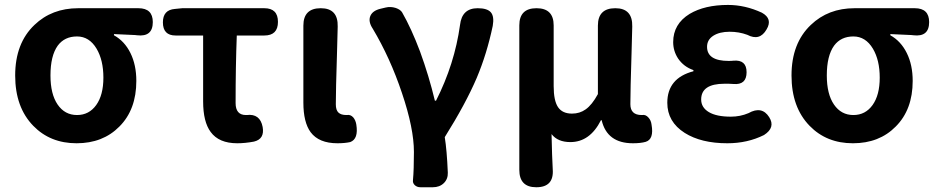

<svg xmlns="http://www.w3.org/2000/svg" viewBox="-20 -581 3890 797"><path d="M297.9 13.7Q188.5 13.7 118.2 -58.6Q43 -135.7 43 -267.6Q43 -401.4 123 -477.5Q195.3 -546.9 304.7 -546.9H459H554.7Q614.3 -546.9 614.3 -489.3Q614.3 -426.8 548.8 -434.6Q545.9 -434.6 541 -435.5Q485.4 -438.5 453.1 -439.5V-434.6Q497.1 -410.2 521.5 -360.8Q545.9 -311.5 545.9 -245.1Q545.9 -126 475.6 -55.7Q407.2 13.7 297.9 13.7ZM299.8 -103.5Q349.6 -103.5 379.4 -145Q409.2 -186.5 409.2 -258.8Q409.2 -331.1 380.9 -378.9Q350.6 -429.7 299.8 -429.7Q248 -429.7 219.7 -391.6Q189.5 -349.6 189.5 -267.6Q189.5 -190.4 219.2 -147Q249 -103.5 299.8 -103.5Z M964.8 13.7Q888.7 13.7 854.5 -33.2Q823.2 -75.2 823.2 -160.2V-433.6H709Q656.2 -433.6 656.2 -488.3Q656.2 -540 706.1 -543.9L736.3 -546.9H934.6H1077.1Q1133.8 -546.9 1133.8 -490.2Q1133.8 -433.6 1077.1 -433.6H962.9Q958 -305.7 958 -153.3Q958 -103.5 1001 -103.5Q1002.9 -103.5 1003.9 -103.5Q1059.6 -110.4 1070.3 -53.7Q1079.1 -3.9 1034.2 6.8Q997.1 13.7 964.8 13.7Z M1380.9 13.7Q1303.7 13.7 1269.5 -32.2Q1239.3 -73.2 1239.3 -155.3V-350.6V-474.6Q1239.3 -546.9 1311.5 -546.9Q1383.8 -546.9 1381.8 -470.7Q1380.9 -434.6 1378.9 -360.4Q1374 -206.1 1374 -148.4Q1374 -124 1384.8 -113.8Q1395.5 -103.5 1418 -103.5Q1418.9 -103.5 1419.9 -103.5Q1434.6 -106.4 1446.3 -93.8Q1456.1 -82 1459 -64.5Q1468.8 -3.9 1433.6 8.8Q1411.1 13.7 1380.9 13.7Z M1725.6 196.3Q1710.9 196.3 1701.7 187.5Q1692.4 178.7 1694.3 166Q1698.2 123 1698.2 49.8Q1698.2 -47.9 1648.4 -195.3Q1599.6 -340.8 1527.3 -461.9Q1507.8 -491.2 1517.1 -514.2Q1526.4 -537.1 1560.5 -544.9L1581.1 -549.8Q1601.6 -554.7 1623 -547.9Q1642.6 -541 1649.4 -529.3Q1687.5 -462.9 1723.6 -367.2Q1760.7 -265.6 1785.2 -163.1H1790Q1867.2 -315.4 1889.6 -477.5Q1897.5 -546.9 1962.9 -546.9Q2002.9 -546.9 2017.6 -529.8Q2032.2 -512.7 2025.4 -473.6Q2001 -357.4 1959 -257.8Q1913.1 -150.4 1826.2 -11.7Q1835 42 1838.9 135.7Q1839.8 162.1 1822.3 179.2Q1804.7 196.3 1776.4 196.3H1765.6Z M2206.1 196.3Q2135.7 196.3 2135.7 124V-174.8V-475.6Q2135.7 -546.9 2207 -546.9Q2278.3 -546.9 2278.3 -475.6V-223.6Q2278.3 -163.1 2296.4 -136.2Q2314.5 -109.4 2354.5 -109.4Q2386.7 -109.4 2411.1 -127Q2437.5 -145.5 2461.9 -190.4V-474.6Q2461.9 -546.9 2534.2 -546.9Q2606.4 -546.9 2604.5 -470.7Q2603.5 -434.6 2601.6 -360.4Q2596.7 -206.1 2596.7 -148.4Q2596.7 -103.5 2643.6 -103.5Q2644.5 -103.5 2645.5 -103.5Q2660.2 -106.4 2671.9 -92.8Q2682.6 -81.1 2684.6 -63.5Q2695.3 -2.9 2660.2 7.8Q2639.6 13.7 2607.4 13.7Q2500 13.7 2477.5 -82H2474.6Q2428.7 8.8 2347.7 8.8Q2294.9 8.8 2269.5 -24.4Q2271.5 70.3 2274.4 121.1Q2280.3 196.3 2206.1 196.3Z M2999 13.7Q2890.6 13.7 2822.3 -29.3Q2750 -75.2 2750 -154.3Q2750 -256.8 2858.4 -285.2V-290Q2818.4 -303.7 2794.9 -337.9Q2774.4 -369.1 2774.4 -406.2Q2774.4 -481.4 2842.8 -523.4Q2905.3 -560.5 3002 -560.5Q3073.2 -560.5 3142.6 -528.3Q3188.5 -502.9 3162.1 -459Q3133.8 -409.2 3082 -436.5Q3047.9 -449.2 3008.8 -449.2Q2966.8 -449.2 2940.9 -432.6Q2915 -416 2915 -386.7Q2915 -328.1 3004.9 -328.1Q3017.6 -328.1 3024.4 -329.1Q3079.1 -334 3079.1 -281.2Q3079.1 -227.5 3024.4 -232.4Q3017.6 -232.4 3004.9 -233.4Q2993.2 -233.4 2987.3 -233.4Q2890.6 -233.4 2890.6 -168Q2890.6 -134.8 2922.4 -115.7Q2954.1 -96.7 3013.7 -96.7Q3052.7 -96.7 3086.9 -111.3Q3142.6 -142.6 3172.9 -94.7Q3200.2 -51.8 3151.4 -20.5Q3083 13.7 2999 13.7Z M3520.5 13.7Q3411.1 13.7 3340.8 -58.6Q3265.6 -135.7 3265.6 -267.6Q3265.6 -401.4 3345.7 -477.5Q3418 -546.9 3527.3 -546.9H3681.6H3777.3Q3836.9 -546.9 3836.9 -489.3Q3836.9 -426.8 3771.5 -434.6Q3768.6 -434.6 3763.7 -435.5Q3708 -438.5 3675.8 -439.5V-434.6Q3719.7 -410.2 3744.1 -360.8Q3768.6 -311.5 3768.6 -245.1Q3768.6 -126 3698.2 -55.7Q3629.9 13.7 3520.5 13.7ZM3522.5 -103.5Q3572.3 -103.5 3602.1 -145Q3631.8 -186.5 3631.8 -258.8Q3631.8 -331.1 3603.5 -378.9Q3573.2 -429.7 3522.5 -429.7Q3470.7 -429.7 3442.4 -391.6Q3412.1 -349.6 3412.1 -267.6Q3412.1 -190.4 3441.9 -147Q3471.7 -103.5 3522.5 -103.5Z"/></svg>

Font: Bpmf GenSen Rounded B
Style: B
Weight: 700
Foundry: But Ko
Version: Version 1.320